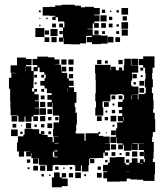

<svg xmlns="http://www.w3.org/2000/svg" viewBox="-20 -764 714 814"><path d="M214 -697H190V-698H161V-734H190V-735H214V-741H241V-744H297V-740H323V-733H340V-735H378V-730H403V-702H380V-699H402V-673H380V-666H399V-646H379V-665H373V-642H351V-640H373V-615H408V-613H436V-579H408V-577H370V-585H348V-607H370V-612H346V-609H345V-580H319V-576H279V-577H250V-604H248V-587H230V-605H247V-648H253V-669H252V-673H226V-691H216V-679H202V-693H214ZM495 -730H523V-702H495ZM412 -723H426V-709H412ZM474 -721H484V-711H474ZM145 -720H153V-712H145ZM446 -719H452V-713H446ZM406 -699H432V-673H406ZM518 -695V-677H500V-695ZM442 -693H456V-679H442ZM176 -683V-689H182V-683ZM147 -684V-688H151V-684ZM495 -670H523V-642H495ZM409 -666H429V-646H409ZM201 -648V-664H217V-648ZM231 -648V-664H247V-648ZM441 -664H457V-648H441ZM474 -661H484V-651H474ZM152 -653H146V-659H152ZM130 -645H168V-607H130ZM194 -641H224V-611H194ZM496 -639H522V-613H496ZM188 -617H170V-635H188ZM398 -635V-617H380V-635ZM232 -619V-633H246V-619ZM425 -632V-620H413V-632ZM473 -632H485V-620H473ZM437 -608H461V-584H437ZM220 -607V-585H198V-607ZM189 -586H169V-606H189ZM469 -606H489V-586H469ZM628 -204V-184H625V-162H632V-120H631V-91H628V-77H637V-25H635V3H587V-2H562V-3H533V-7H517V5H488V6H434V-8H418V-34H434V-37H417V-65H438V-74H445V-97H474V-98H508V-73H513V-66H528V-74H539V-93H563V-74H573V-89H589V-77H594V-91H591V-120H590V-128H568V-154H590V-155H565V-156H542V-154H564V-128H538V-150H537V-125H505V-150H501V-131H481V-151H500V-156H476V-182H474V-158H448V-184H472V-220H477V-245H500V-250H480V-272H498V-284H484V-298H498V-310H480V-332H500V-342H506V-361H501V-365H479V-363H448V-334H415V-308H418V-274H384V-308H387V-334H384V-368H386V-425H385V-453H383V-489H449V-466H451V-481H471V-466H484V-478H498V-465H505V-487H507V-515H535V-487H537V-486H566V-456H540V-422H536V-401H541V-397H567V-365H541V-364H564V-343H567V-365H593V-369H598V-394H594V-428H597V-455H595V-477H587V-488H568V-514H587V-525H635V-477H627V-455H625V-428H628V-394H624V-369H629V-341H631V-301H629V-286H636V-258H638V-204ZM389 -94V-93H362V-90H358V-64H355V-37H327V-63H323V-39H299V-63H293V-65H268V-64H234V-65H209V-63H203V-39H179V-63H173V-65H145V-92H142V-93H113V-116H111V-101H91V-121H106V-122H82V-100H60V-122H52V-160H56V-186H79V-193H84V-218H118V-216H146V-197H154V-208H168V-194H157V-192H182V-183H203V-161H208V-184H227V-185H205V-217H207V-245H230V-252H231V-274H204V-303H203V-329H201V-311H181V-331H199V-341H181V-361H199V-369H179V-389H169V-401H151V-421H169V-433H174V-448H168V-458H148V-478H140V-462H123V-419H122V-390H116V-376H125V-387H137V-375H126V-364H144V-338H128V-335H145V-307H128V-305H145V-277H122V-271H141V-251H121V-270H114V-248H88V-270H84V-248H58V-273H53V-275H25V-304H24V-333H23V-388H18V-434H28V-454H50V-455H25V-487H52V-520H90V-514H114V-488H90V-483H113V-463H122V-480H138V-488H118V-514H138V-524H184V-521H211V-512H232V-490H214V-489H239V-462H241V-481H261V-461H242V-455H265V-432H272V-422H292V-400H272V-394H294V-374H304V-328H297V-310H300V-286H306V-236H303V-209H301V-198H338V-169H339V-167H343V-199H397V-205H405V-197H399V-188H418V-185H445V-157H425V-156H446V-126H425V-118H438V-104H424V-117H418V-94ZM537 -515H565V-487H537ZM262 -490H240V-512H262ZM270 -512H292V-490H270ZM410 -492H392V-510H410ZM500 -492H482V-510H500ZM437 -495H425V-507H437ZM88 -482V-463H89V-482ZM290 -480V-462H272V-480ZM587 -465H575V-477H587ZM272 -450H290V-432H272ZM542 -450H560V-432H542ZM125 -447H137V-435H125ZM155 -435V-447H167V-435ZM577 -437V-445H585V-437ZM591 -401H571V-421H591ZM556 -416V-406H546V-416ZM135 -415V-407H127V-415ZM591 -371H571V-391H591ZM267 -390V-374H268V-390ZM155 -375V-387H167V-375ZM538 -343V-361H536V-343ZM169 -343H153V-359H169ZM453 -359H469V-343H453ZM483 -343V-359H499V-343ZM172 -310H150V-332H172ZM421 -331H441V-311H421ZM457 -317V-325H465V-317ZM175 -277H147V-305H175ZM181 -301H201V-281H181ZM468 -284H454V-298H468ZM427 -287V-295H435V-287ZM53 -249H29V-273H53ZM473 -249H449V-273H473ZM150 -272H172V-250H150ZM391 -271H411V-251H391ZM198 -268V-254H184V-268ZM214 -254V-268H228V-254ZM424 -268H438V-254H424ZM502 -252H504V-268H502ZM90 -220V-242H112V-220ZM201 -221H181V-241H201ZM33 -223V-239H49V-223ZM168 -238V-224H154V-238ZM126 -226V-236H136V-226ZM457 -227V-235H465V-227ZM69 -229V-233H73V-229ZM55 -187H27V-215H55ZM471 -191H451V-211H471ZM197 -207V-195H185V-207ZM76 -196H66V-206H76ZM433 -203V-199H429V-203ZM211 -156H229V-158H211ZM450 -152H472V-130H450ZM224 -126H211V-122H224ZM540 -100V-122H562V-100ZM204 -121V-99H209V-97H224V-100H210V-121ZM590 -102H572V-120H590ZM469 -119V-103H453V-119ZM513 -119H529V-103H513ZM487 -107V-115H495V-107ZM142 -70H120V-92H142ZM380 -90V-72H362V-90ZM108 -74H94V-88H108ZM514 -74V-88H528V-74ZM436 -86V-76H426V-86ZM574 -73V-71H585V-73ZM172 -40H150V-62H172ZM141 -41H121V-61H141ZM214 -44V-58H228V-44ZM408 -58V-44H394V-58ZM276 -46V-56H286V-46ZM105 -47H97V-55H105ZM248 -48V-54H254V-48ZM528 -36H517V-35H528ZM233 -12H242V-7H267V25H242V30H200V-12H209V-33H233ZM323 -9H299V-33H323ZM411 -11H391V-31H411ZM242 -30H260V-12H242ZM290 -12H272V-30H290ZM166 -16H156V-26H166ZM345 -17H337V-25H345ZM194 -18H188V-24H194Z"/></svg>

Font: Rubik-Storm
Style: Regular
Weight: 400
Designer: NaN (generative design), Hubert & Fischer (Rubik source font outlines)
Foundry: NaN, Hubert & Fischer
Version: Version 1.000